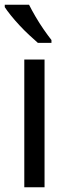

<svg xmlns="http://www.w3.org/2000/svg" viewBox="-24 -786 285 806"><path d="M163 0H78V-536H163ZM98 -766Q109 -744 125 -716.5Q141 -689 159 -663Q177 -637 192 -618V-606H135Q119 -620 98.5 -639Q78 -658 58 -679.5Q38 -701 21.5 -721.5Q5 -742 -4 -756V-766Z"/></svg>

Font: Noto Sans SemiCondensed
Style: Regular
Weight: 400
Width: 4
Version: Version 2.013